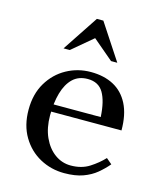

<svg xmlns="http://www.w3.org/2000/svg" viewBox="-110 -800 746 890"><g transform="rotate(15 263.0 -355.0)"><path d="M302 -32Q354 -32 391.5 -56Q429 -80 456 -109L483 -86Q462 -61 435.5 -39Q409 -17 372 -3.5Q335 10 282 10Q219 10 165.5 -19Q112 -48 79.5 -102.5Q47 -157 47 -232Q47 -307 79.5 -361.5Q112 -416 165.5 -445.5Q219 -475 282 -475Q345 -475 391 -450.5Q437 -426 462.5 -376Q488 -326 488 -250H137V-285H379Q375 -360 351.5 -400Q328 -440 276 -440Q232 -440 204.5 -413.5Q177 -387 163.5 -340Q150 -293 150 -232Q150 -172 170.5 -127Q191 -82 225.5 -57Q260 -32 302 -32ZM130 -548 244 -720H275L388 -548H358L226 -660H293L160 -548Z"/></g></svg>

Font: Brygada 1918 Medium
Style: Regular
Weight: 500
Designer: Mateusz Machalski | Borys Kosmynka | Przemek Hoffer
Foundry: NIEPODLEGLA 2018
Version: Version 3.006